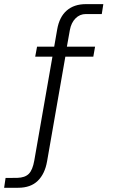

<svg xmlns="http://www.w3.org/2000/svg" viewBox="-112 -743 552 930"><path d="M348.5 -517 340 -468.5H204.5L116 38.5Q105.5 99 71 132.8Q36.5 166.5 -24 166.5H-92L-85 119L-28 118.5Q9 117.5 27.5 99Q46 80.5 54 35L142 -468.5H58.5L67.5 -517H150.5L165 -600.5Q175.5 -661 211.2 -692Q247 -723 304 -723H388.5L381 -675H304Q274.5 -675 253.8 -654Q233 -633 226.5 -598L212 -517Z"/></svg>

Font: Public Sans Thin ExtraLight
Style: Regular
Weight: 250
Version: Version 1.007